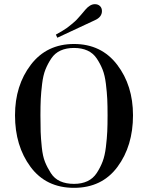

<svg xmlns="http://www.w3.org/2000/svg" viewBox="-20 -881 710 921"><path d="M435 -784 255 -700 248 -715Q263 -723 277 -731.5Q291 -740 301 -747Q311 -754 322.5 -764Q334 -774 339.5 -778.5Q345 -783 355 -794.5Q365 -806 367 -808Q369 -810 379 -822L389 -834Q412 -861 435 -861Q450 -861 459.5 -852Q469 -843 469 -828Q469 -799 435 -784ZM52 -328Q52 -471 128 -570.5Q204 -670 335 -670Q466 -670 542 -570.5Q618 -471 618 -328Q618 -181 543.5 -80.5Q469 20 335 20Q201 20 126.5 -80.5Q52 -181 52 -328ZM335 1Q372 1 399.5 -12Q427 -25 444 -51Q461 -77 472 -105.5Q483 -134 488 -176Q493 -218 494.5 -250Q496 -282 496 -328Q496 -374 494.5 -405.5Q493 -437 488 -478.5Q483 -520 472 -547.5Q461 -575 444 -600.5Q427 -626 399.5 -638.5Q372 -651 335 -651Q298 -651 270.5 -638.5Q243 -626 226 -600.5Q209 -575 198 -547.5Q187 -520 182 -478.5Q177 -437 175.5 -405.5Q174 -374 174 -328Q174 -279 175 -248.5Q176 -218 180.5 -174.5Q185 -131 196 -104Q207 -77 224 -50.5Q241 -24 269 -11.5Q297 1 335 1Z"/></svg>

Font: Elsie Swash Caps
Style: Regular
Weight: 400
Designer: Alejandro Inler
Foundry: Alejandro Inler
Version: 1.001